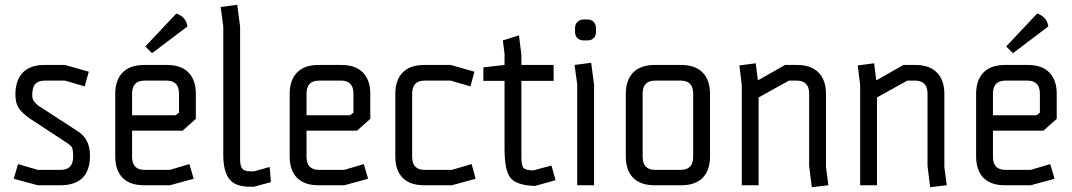

<svg xmlns="http://www.w3.org/2000/svg" viewBox="-20 -770 4455 798"><path d="M250 -435H168Q140 -435 127 -421.5Q114 -408 114 -374Q114 -365 116.5 -357.5Q119 -350 126.5 -342.5Q134 -335 137.5 -332Q141 -329 304 -224Q354 -192 354 -123Q354 0 230 0H137L37 -27L55 -88L137 -64H232Q284 -64 284 -118Q284 -149 279 -157.5Q274 -166 257 -177L112 -272Q74 -297 59 -319Q44 -341 44 -377Q44 -436 74.5 -468Q105 -500 164 -500H250L349 -472L332 -411Z M579 0Q520 0 489.5 -31Q459 -62 459 -120V-380Q459 -437 489.5 -468.5Q520 -500 579 -500H674Q733 -500 763.5 -468.5Q794 -437 794 -380V-276L739 -227H529V-118Q529 -64 581 -64H686L767 -88L785 -27L686 0ZM529 -381V-291H710L724 -302V-381Q724 -435 672 -435H581Q529 -435 529 -381ZM584 -577 713 -714Q754 -699 759 -660L612 -549Z M978 -659V-102Q979 -77 988.5 -67.5Q998 -58 1020 -58H1036L1101 -76L1106 -13L1036 6H1018Q957 6 932.5 -26.5Q908 -59 908 -126V-660L897 -741L966 -750Z M1304 0Q1245 0 1214.5 -31Q1184 -62 1184 -120V-380Q1184 -437 1214.5 -468.5Q1245 -500 1304 -500H1399Q1458 -500 1488.5 -468.5Q1519 -437 1519 -380V-276L1464 -227H1254V-118Q1254 -64 1306 -64H1411L1492 -88L1510 -27L1411 0ZM1254 -381V-291H1435L1449 -302V-381Q1449 -435 1397 -435H1306Q1254 -435 1254 -381Z M1743 -500H1853L1952 -472L1935 -411L1853 -435H1745Q1693 -435 1693 -381V-118Q1693 -64 1745 -64H1858L1940 -88L1957 -27L1858 0H1743Q1684 0 1653.5 -31Q1623 -62 1623 -120V-380Q1623 -437 1653.5 -468.5Q1684 -500 1743 -500Z M2203 3Q2126 0 2101.5 -31Q2077 -62 2077 -152V-434H1989V-490L2077 -500V-546L2070 -602L2137 -623L2147 -543V-500H2281V-434H2147V-118Q2147 -81 2156.5 -71.5Q2166 -62 2197 -62L2272 -82L2289 -21Z M2379 0V-420L2368 -500L2437 -509L2449 -419V0ZM2422 -602H2406Q2390 -602 2380 -611.5Q2370 -621 2370 -637V-653Q2370 -669 2380 -679Q2390 -689 2406 -689H2422Q2438 -689 2447.5 -679Q2457 -669 2457 -653V-637Q2457 -621 2447.5 -611.5Q2438 -602 2422 -602Z M2809 -435H2703Q2651 -435 2651 -381V-118Q2651 -64 2703 -64H2809Q2861 -64 2861 -118V-381Q2861 -435 2809 -435ZM2811 0H2701Q2642 0 2611.5 -31Q2581 -62 2581 -120V-380Q2581 -437 2611.5 -468.5Q2642 -500 2701 -500H2811Q2870 -500 2900.5 -468.5Q2931 -437 2931 -380V-120Q2931 -62 2900.5 -31Q2870 0 2811 0Z M3413 -76 3423 0 3354 8 3343 -80V-381Q3343 -435 3291 -435H3259L3133 -365V0H3063V-417L3053 -498L3121 -507L3130 -436L3243 -500H3293Q3351 -500 3382 -468.5Q3413 -437 3413 -380Z M3905 -76 3915 0 3846 8 3835 -80V-381Q3835 -435 3783 -435H3751L3625 -365V0H3555V-417L3545 -498L3613 -507L3622 -436L3735 -500H3785Q3843 -500 3874 -468.5Q3905 -437 3905 -380Z M4157 0Q4098 0 4067.5 -31Q4037 -62 4037 -120V-380Q4037 -437 4067.5 -468.5Q4098 -500 4157 -500H4252Q4311 -500 4341.5 -468.5Q4372 -437 4372 -380V-276L4317 -227H4107V-118Q4107 -64 4159 -64H4264L4345 -88L4363 -27L4264 0ZM4107 -381V-291H4288L4302 -302V-381Q4302 -435 4250 -435H4159Q4107 -435 4107 -381ZM4162 -577 4291 -714Q4332 -699 4337 -660L4190 -549Z"/></svg>

Font: Strong
Style: Regular
Weight: 400
Designer: Roman Shchyukin (Gaslight Type Foundry)
Foundry: Cyreal (www.cyreal.org)
Version: Version 1.001